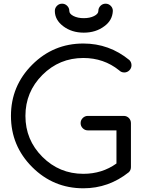

<svg xmlns="http://www.w3.org/2000/svg" viewBox="-20 -1016 772 1036"><path d="M686.5 -114.3Q686.5 -98.1 675.3 -86.9Q566.4 0 429.7 0Q268.1 0 153.6 -114.5Q39.1 -229 39.1 -390.6Q39.1 -552.2 153.6 -666.7Q268.1 -781.2 429.7 -781.2Q569.3 -781.2 678.2 -691.9Q689.5 -680.2 689.5 -664.1Q689.5 -647.9 678 -636.5Q666.5 -625 650.4 -625Q634.3 -625 622.6 -636.7Q540 -703.1 429.7 -703.1Q300.3 -703.1 208.7 -611.6Q117.2 -520 117.2 -390.6Q117.2 -261.2 208.7 -169.7Q300.3 -78.1 429.7 -78.1Q530.8 -78.1 608.4 -133.8V-312.5H454.1Q438 -312.5 426.5 -324Q415 -335.4 415 -351.6Q415 -367.7 426.5 -379.2Q438 -390.6 454.1 -390.6H647.9Q663.6 -390.6 675.3 -379.4Q686.5 -367.7 686.5 -351.6ZM275.9 -957Q275.9 -973.1 287.4 -984.6Q298.8 -996.1 314.9 -996.1Q331.1 -996.1 342.5 -984.6Q354 -973.1 354 -957Q354 -940.9 377 -929.4Q399.9 -918 432.1 -918Q464.4 -918 487.5 -929.4Q510.7 -940.9 510.7 -957Q510.7 -973.1 522.2 -984.6Q533.7 -996.1 549.8 -996.1Q565.9 -996.1 577.4 -984.6Q588.9 -973.1 588.9 -957Q586.4 -905.8 543 -874.5Q497.1 -839.8 432.1 -839.8Q367.2 -839.8 321.5 -874.3Q275.9 -908.7 275.9 -957Z"/></svg>

Font: Comfortaa
Style: Regular
Weight: 400
Designer: Johan Aakerlund - aajohan
Foundry: Johan Aakerlund
Version: Version 2.004 2013